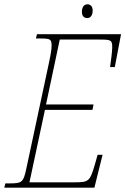

<svg xmlns="http://www.w3.org/2000/svg" viewBox="-39 -873 583 893"><path d="M367 -789C380 -789 392 -799 392 -824C392 -844 381 -853 368 -853C351 -853 342 -839 342 -818C342 -798 352 -789 367 -789ZM-19 0H400L438 -153H415L402 -107C379 -28 373 -25 305 -25H98L170 -362H391L396 -387H175L239 -689H426C478 -689 483 -686 483 -653C483 -633 476 -582 473 -561H495L524 -714H133L128 -694H147C196 -694 201 -691 201 -659C201 -647 197 -619 190 -587L85 -96C70 -24 65 -20 3 -20H-14Z"/></svg>

Font: Noto Serif Condensed Thin
Style: Italic
Weight: 100
Width: 3
Italic angle: -12°
Designer: Monotype Design Team
Foundry: Monotype Imaging Inc.
Version: Version 2.013